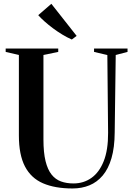

<svg xmlns="http://www.w3.org/2000/svg" viewBox="-20 -1004 714 1032"><path d="M370 9Q275.5 9 211.2 -18.8Q147 -46.5 114.2 -109.2Q81.5 -172 81.5 -275.5V-708.5L10.5 -725V-743H293V-725L213.5 -708.5V-254.5Q213.5 -184 224.8 -138.2Q236 -92.5 257 -66Q278 -39.5 307.8 -28.8Q337.5 -18 375 -18Q429.5 -18 471.5 -47.8Q513.5 -77.5 537.5 -137.8Q561.5 -198 561 -290L557 -708L485.5 -725V-743H665.5V-725L602 -708.5L596.5 -292Q596 -211 579.2 -153.8Q562.5 -96.5 532 -60.5Q501.5 -24.5 460.5 -7.8Q419.5 9 370 9ZM365 -792Q341 -802.5 315 -818.2Q289 -834 264.5 -852.2Q240 -870.5 219.5 -888.8Q199 -907 185.5 -922.5L256 -983.5L392 -811L366.5 -792Z"/></svg>

Font: Merriweather 144pt SemiBold
Style: Regular
Weight: 600
Version: Version 2.100